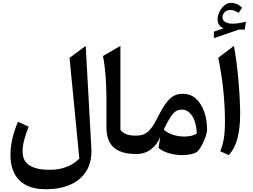

<svg xmlns="http://www.w3.org/2000/svg" viewBox="-20 -1094 1794 1364"><path d="M588.9 -768.1 628.9 -43Q634.3 54.7 594 120.1Q553.7 185.5 479 218Q404.3 250.5 306.2 250.5Q218.3 250.5 162.6 219.7Q106.9 189 80.6 134.8Q54.2 80.6 54.2 10.3Q54.2 -52.2 68.6 -112.3Q83 -172.4 107.9 -229L183.6 -194.3Q163.1 -142.6 151.9 -100.1Q140.6 -57.6 140.6 -18.1Q140.6 51.3 190.9 81.8Q241.2 112.3 331.1 112.3Q465.3 112.3 543.5 32.7L474.1 -683.1Z M835.4 -768.1V-170.9Q849.6 -152.3 875.2 -141.4Q900.9 -130.4 946.8 -130.4H947.3V0H946.8Q868.7 0 822.5 -23.2Q776.4 -46.4 756.3 -88.1Q736.3 -129.9 736.3 -185.1V-386.7Q736.3 -475.6 730.2 -554Q724.1 -632.3 711.4 -696.3Z M1277.3 -427.7Q1334.5 -427.7 1373 -392.1Q1411.6 -356.4 1431.4 -298.3Q1451.2 -240.2 1451.2 -172.4Q1451.2 -156.7 1443.4 -132.1Q1435.5 -107.4 1423.3 -81.5Q1411.1 -55.7 1397.7 -36.1Q1384.3 -16.6 1373 -10.7Q1335 7.8 1274.4 7.8Q1227.1 7.8 1182.4 -4.9Q1137.7 -17.6 1106 -42.5L1118.7 -121.1Q1095.7 -65.9 1052.5 -33Q1009.3 0 947.3 0Q938 0 933.6 -7.8Q929.2 -15.6 929.2 -34.7V-95.7Q929.2 -114.7 933.6 -122.6Q938 -130.4 947.3 -130.4Q999 -130.4 1030.5 -157.7Q1062 -185.1 1093.3 -247.1Q1128.9 -318.4 1157 -357.7Q1185.1 -397 1213.4 -412.4Q1241.7 -427.7 1277.3 -427.7ZM1272 -315.4Q1248 -315.4 1229.2 -303.7Q1210.4 -292 1190.4 -261.2Q1170.4 -230.5 1143.1 -173.3Q1164.6 -152.3 1204.1 -138.2Q1243.7 -124 1290 -124Q1346.2 -124 1377.9 -145.5Q1375.5 -221.7 1346.2 -268.6Q1316.9 -315.4 1272 -315.4Z M1641.6 -768.1Q1651.4 -717.8 1659.7 -654.5Q1668 -591.3 1673.8 -524.2Q1679.7 -457 1682.9 -394.5Q1686 -332 1686 -283.7Q1686 -183.6 1666.7 -110.1Q1647.5 -36.6 1604.5 7.8L1544.4 -19.5Q1562 -61.5 1570.1 -110.1Q1578.1 -158.7 1578.1 -233.4Q1578.1 -332 1566.9 -447Q1555.7 -562 1530.3 -683.1ZM1560.5 -969.7Q1560.5 -948.7 1581.3 -937.3Q1602.1 -925.8 1630.4 -925.8Q1670.9 -925.8 1727.1 -939.5L1718.8 -883.8H1676.8L1499.5 -822.8V-869.1L1567.9 -893.1Q1525.9 -911.6 1525.9 -957Q1525.9 -982.9 1539.1 -1010Q1552.2 -1037.1 1573.7 -1055.4Q1595.2 -1073.7 1620.1 -1073.7Q1641.6 -1073.7 1658.9 -1066.9Q1676.3 -1060.1 1700.2 -1040L1675.3 -1002.4Q1644 -1022.9 1616.7 -1022.9Q1591.3 -1022.9 1575.9 -1007.3Q1560.5 -991.7 1560.5 -969.7Z"/></svg>

Font: Pinar-DS3-FD SemiBold
Style: Regular
Weight: 600
Designer: Amin Abedi
Version: Version 3.000